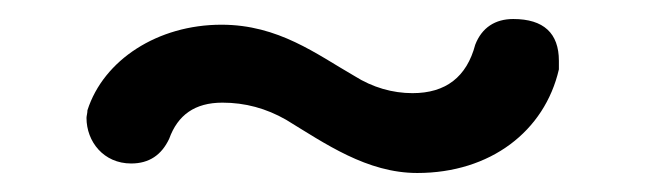

<svg xmlns="http://www.w3.org/2000/svg" viewBox="-20 -412 680 202"><path d="M480 -365C471 -331 449 -314 414 -314C393 -314 372 -320 353 -332C313 -355 273 -386 213 -386C146 -386 89 -349 72 -296C72 -293 71 -290 71 -288C71 -263 89 -240 118 -240C137 -240 150 -249 158 -266C167 -291 185 -304 214 -304C238 -304 260 -298 281 -286C322 -261 366 -230 419 -230C496 -230 553 -274 568 -339C568 -342 568 -345 568 -348C568 -377 552 -392 520 -392C501 -392 487 -383 480 -365Z"/></svg>

Font: Dongle
Style: Regular
Weight: 400
Designer: Yanghee Ryu
Foundry: Yanghee Ryu
Version: Version 2.000